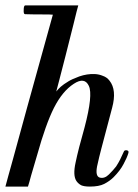

<svg xmlns="http://www.w3.org/2000/svg" viewBox="-22 -688 509 708"><path d="M266.6 -668Q255.9 -668 238.3 -668Q221.7 -668 201.2 -668Q165 -668 126 -668Q87.9 -668 71.3 -668Q65.4 -668 65.4 -651.4Q64.5 -635.7 70.3 -635.7Q93.8 -634.8 130.9 -634.8Q168 -634.8 172.9 -633.8Q113.3 -417 78.1 -292Q43.9 -167 25.4 -99.6Q15.6 -63.5 8.8 -40Q2.9 -16.6 -2 0Q-2 0 34.2 0Q69.3 0 81.1 0Q85.9 -14.6 92.8 -41Q100.6 -67.4 115.2 -117.2Q146.5 -229.5 176.8 -290Q208 -351.6 250 -378.9Q290 -405.3 305.7 -371.1Q321.3 -337.9 290 -218.8Q266.6 -136.7 256.8 -88.9Q246.1 -41 259.8 -20.5Q266.6 -10.7 277.3 -4.9Q288.1 0 309.6 0Q342.8 0 362.3 -9.8Q382.8 -20.5 396.5 -34.2Q420.9 -58.6 433.6 -83Q446.3 -106.4 451.2 -123Q452.1 -126 452.1 -127.9Q451.2 -132.8 445.3 -133.8Q436.5 -134.8 434.6 -128.9Q426.8 -112.3 420.9 -99.6Q415 -87.9 406.2 -74.2Q396.5 -61.5 379.9 -44.9Q363.3 -28.3 345.7 -33.2Q329.1 -38.1 335.9 -74.2Q343.8 -110.4 351.6 -139.6Q374 -224.6 391.6 -291Q409.2 -356.4 381.8 -390.6Q372.1 -403.3 357.4 -408.2Q343.8 -414.1 327.1 -415Q298.8 -416 270.5 -406.2Q242.2 -395.5 231.4 -388.7Q211.9 -377 202.1 -368.2Q192.4 -359.4 185.5 -350.6Q187.5 -356.4 197.3 -395.5Q207 -433.6 219.7 -482.4Q234.4 -542 249 -598.6Q262.7 -655.3 266.6 -668Z"/></svg>

Font: Gilchrist
Style: Regular
Weight: 400
Version: 1.0